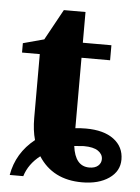

<svg xmlns="http://www.w3.org/2000/svg" viewBox="-46 -600 473 647"><g transform="rotate(5 190.5 -276.5)"><path d="M217.3 -169.9Q234.9 -171.9 252.9 -171.9Q313.5 -171.9 347.4 -146.5Q381.3 -121.1 381.3 -78.1Q381.3 -38.6 346.4 -14.4Q311.5 9.8 255.4 9.8Q156.2 9.8 107.9 -65.4Q69.3 -35.6 56.6 6.3H10.7Q23.9 -69.3 85.4 -118.2Q76.2 -150.4 76.2 -192.9V-408.2H16.1V-439.9L86.9 -459L144 -563H217.3V-459H314V-408.2H217.3ZM315.4 -73.7Q315.4 -90.3 299.6 -101.3Q283.7 -112.3 251 -112.3L218.8 -109.9Q227.5 -42 275.4 -42Q294.4 -42 304.9 -51Q315.4 -60.1 315.4 -73.7Z"/></g></svg>

Font: Tinos
Style: Bold
Weight: 700
Designer: Steve Matteson
Foundry: Monotype Imaging Inc.
Version: Version 1.23